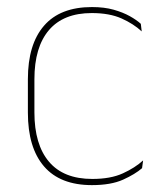

<svg xmlns="http://www.w3.org/2000/svg" viewBox="-20 -515 466 544"><path d="M240.5 9.5Q150.5 9.5 104.8 -43.5Q59 -96.5 59 -196V-290.5Q59 -389.5 104.8 -442.2Q150.5 -495 240.5 -495Q275.5 -495 302 -487.5Q328.5 -480 347.8 -469.2Q367 -458.5 379 -447.5L381.5 -426Q358.5 -447.5 324.2 -462.8Q290 -478 240 -478Q160 -478 118.8 -429.8Q77.5 -381.5 77.5 -290.5V-196.5Q77.5 -105.5 118.8 -56.8Q160 -8 241.5 -8Q293.5 -8 328 -23.8Q362.5 -39.5 385.5 -60.5L382.5 -38.5Q363 -21.5 328.8 -6Q294.5 9.5 240.5 9.5Z"/></svg>

Font: Anek Latin Thin
Style: Regular
Weight: 250
Designer: Yesha Goshar
Foundry: Ek Type
Version: Version 1.003